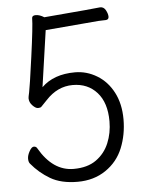

<svg xmlns="http://www.w3.org/2000/svg" viewBox="-52 -742 604 801"><g transform="rotate(-5 250.0 -341.5)"><path d="M241 17Q172 17 127 -9.5Q82 -36 49 -76Q43 -83 43 -97Q43 -111 52.5 -128Q62 -145 71 -145Q81 -145 85 -137Q142 -38 229 -38Q287 -38 323.5 -64Q360 -90 377.5 -132Q395 -174 395 -223Q395 -301 356.5 -344Q318 -387 255 -387Q191 -387 142 -334L117 -308Q113 -304 103 -304Q93 -304 80 -317.5Q67 -331 67 -348Q67 -353 71.5 -372.5Q76 -392 93.5 -519.5Q111 -647 111 -679Q111 -691 127 -691Q143 -691 162 -679Q388 -698 398 -700Q413 -700 421 -685Q429 -670 429 -658Q429 -646 417 -645Q405 -644 386 -644L163 -625L129 -389Q180 -439 269 -439Q318 -439 361 -413Q404 -387 429 -339Q454 -291 454 -226Q454 -162 431.5 -106.5Q409 -51 359 -17Q309 17 241 17Z"/></g></svg>

Font: LXGW WenKai Mono TC Light
Style: Regular
Weight: 300
Designer: LXGW / Fontworks Inc.
Foundry: LXGW / Fontworks Inc.
Version: Version 1.330